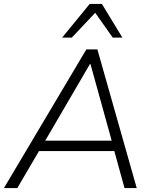

<svg xmlns="http://www.w3.org/2000/svg" viewBox="-34 -956 782 976"><path d="M-14 0 405 -705H461L661 0H599L543 -203L571 -188H137L173 -203L54 0ZM423 -630 189 -229 168 -241H556L537 -229L426 -630ZM282 -765 422 -936H484L588 -765H539L450 -891L331 -765Z"/></svg>

Font: Mulish ExtraLight Light
Style: Italic
Weight: 300
Italic angle: -9°
Version: Version 3.603